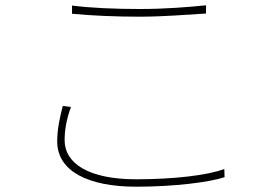

<svg xmlns="http://www.w3.org/2000/svg" viewBox="-20 -698 1040 725"><path d="M252 -677V-646C328 -639 412 -635 508 -635C597 -635 692 -643 758 -647V-678C690 -671 602 -664 508 -664C413 -664 322 -668 252 -677ZM248 -294 217 -298C206 -255 196 -210 196 -164C196 -50 316 7 494 7C638 7 772 -10 828 -29L827 -60C765 -36 635 -21 494 -21C318 -21 224 -79 224 -169C224 -209 232 -251 248 -294Z"/></svg>

Font: Source Han Sans JP VF
Style: Regular
Weight: 250
Designer: Ryoko NISHIZUKA 西塚涼子 (kana, bopomofo & ideographs); Paul D. Hunt (Latin, Greek & Cyrillic); Sandoll Communications 산돌커뮤니
Foundry: Adobe
Version: Version 2.004;hotconv 1.0.118;makeotfexe 2.5.65603